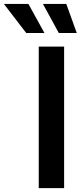

<svg xmlns="http://www.w3.org/2000/svg" viewBox="-126 -967 423 987"><path d="M203.6 -727.5V0H73.2V-727.5ZM8.8 -797.4 -106 -946.8H20L102.5 -797.4ZM176.3 -797.4 94.7 -946.8H214.8L268.6 -797.4Z"/></svg>

Font: Inter-SemiBold
Style: Regular
Weight: 600
Designer: Rasmus Andersson
Foundry: rsms
Version: Version 4.000;git-a52131595